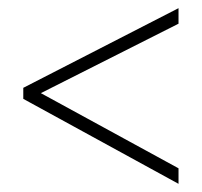

<svg xmlns="http://www.w3.org/2000/svg" viewBox="-20 -591 495 470"><path d="M417 -141 37 -349V-376L417 -571V-533L80 -363L417 -179Z"/></svg>

Font: Noto Sans Lao Looped Condensed ExtraLight
Style: Regular
Weight: 200
Width: 3
Designer: Mark Frömberg, Ben Mitchell
Foundry: The Fontpad Ltd
Version: Version 1.002; ttfautohint (v1.8.4.7-5d5b)